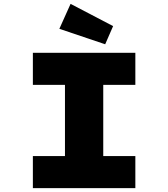

<svg xmlns="http://www.w3.org/2000/svg" viewBox="-20 -973 871 993"><path d="M150 0V-166H316V-534H150V-700H680V-534H514V-166H680V0ZM524 -744 287 -824 345 -953 565 -838Z"/></svg>

Font: Lexend Mega ExtraBold
Style: Regular
Weight: 800
Designer: Bonnie Shaver-Troup, Thomas Jockin
Foundry: Lexend
Version: Version 1.007